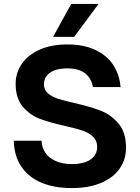

<svg xmlns="http://www.w3.org/2000/svg" viewBox="-20 -941 708 973"><path d="M49.8 -227.9H190.4Q192 -192.6 210.6 -165.8Q229.2 -139.1 263.7 -124.2Q298.1 -109.4 345.8 -109.4Q380.8 -109.4 409.2 -118.5Q437.7 -127.5 455 -147Q472.3 -166.4 472.3 -196.5Q472.3 -228.8 451 -248.7Q429.7 -268.7 397.5 -279.4Q365.2 -290.2 308.7 -302.9Q229.7 -320.7 180.2 -339.6Q130.8 -358.6 95 -401Q59.3 -443.4 59.3 -516.3Q59.3 -572.3 90.7 -617.8Q122.2 -663.3 181.5 -689.6Q240.8 -715.8 321.5 -715.8Q404.1 -715.8 462.9 -688.1Q521.8 -660.4 553.8 -611.7Q585.7 -563 591 -499.7H450.6Q443.1 -544.7 411.3 -569.6Q379.6 -594.4 320.4 -594.4Q283.5 -594.4 257 -584.7Q230.6 -574.9 216.6 -556.7Q202.6 -538.6 202.6 -513.7Q202.6 -485.7 222.6 -468.2Q242.5 -450.7 272.6 -441Q302.7 -431.3 356.5 -419Q438 -400.4 490.3 -380.1Q542.7 -359.9 580.6 -314.8Q618.6 -269.8 618.6 -193Q618.6 -132.7 586.3 -86.4Q554 -40.1 491.8 -14Q429.6 12.1 342.9 12.1Q255.5 12.1 190.4 -15.1Q125.3 -42.4 88.5 -96.2Q51.8 -150 49.8 -227.9ZM479.5 -921.2H341L249 -754.2H356Z"/></svg>

Font: Wand UI Pro
Style: Regular
Weight: 400
Designer: Andreas Faust
Version: Version 1.003;FEAKit 1.0